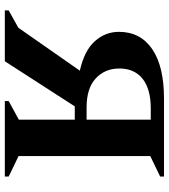

<svg xmlns="http://www.w3.org/2000/svg" viewBox="28 -728 700 796"><g transform="rotate(90 378.0 -330.0)"><path d="M234 0H23V-16L95 -56L273 -311Q189 -330 150.5 -373.5Q112 -417 112 -473Q112 -562 183.5 -611Q255 -660 390 -660H712V-644L627 -603V-57L712 -16V0H399V-16L476 -58V-290H421ZM425 -339H476V-605H429Q349 -605 306.5 -571Q264 -537 264 -475Q264 -415 305 -377Q346 -339 425 -339Z"/></g></svg>

Font: Spectral
Style: Bold
Weight: 700
Designer: Jean-Baptiste Levee
Foundry: Production Type
Version: Version 2.001